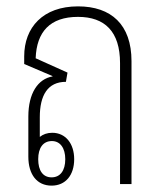

<svg xmlns="http://www.w3.org/2000/svg" viewBox="-20 -578 512 603"><path d="M142 5C186 5 213 -28 213 -78C213 -127 186 -161 144 -161C128 -161 115 -156 105 -148V-210C105 -279 130 -321 187 -321L192 -350L92 -395C95 -478 137 -525 225 -525C309 -525 357 -479 357 -380V0H393V-386C393 -501 329 -558 225 -558C115 -558 56 -492 56 -401V-377L145 -339V-338C99 -330 69 -285 69 -212V-86C69 -30 96 5 142 5ZM142 -21C115 -21 100 -42 100 -78C100 -113 115 -135 143 -135C169 -135 185 -113 185 -78C185 -42 169 -21 142 -21Z"/></svg>

Font: Noto Sans Thai Looped Condensed ExtraLight
Style: Regular
Weight: 200
Width: 3
Designer: Sasikarn Vongin, Ben Mitchell
Foundry: The Fontpad Ltd
Version: Version 1.001